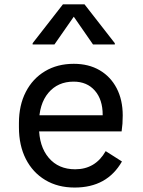

<svg xmlns="http://www.w3.org/2000/svg" viewBox="-20 -826 640 862"><path d="M315 16Q239.5 16 183.2 -17.8Q127 -51.5 96 -112.2Q65 -173 65 -254.5V-273.5Q65 -353.5 95.8 -413.2Q126.5 -473 182 -506.2Q237.5 -539.5 311.5 -539.5Q378 -539.5 427.2 -510.8Q476.5 -482 503.8 -429.8Q531 -377.5 531 -307.5Q531 -288.5 529.8 -270.8Q528.5 -253 526 -236H121.5V-308.5H441V-310.5Q441 -379 405.8 -419.2Q370.5 -459.5 310.5 -459.5Q239.5 -459.5 197.2 -409.2Q155 -359 155 -271V-257Q155 -169 198.8 -117.5Q242.5 -66 317.5 -66Q408 -66 454.5 -147.5L527.5 -101Q494 -42.5 441 -13.2Q388 16 315 16ZM126.5 -626.5V-632L262.5 -806.5H359.5L495.5 -632V-626.5H397.5L300.5 -766.5H322L224.5 -626.5Z"/></svg>

Font: Google Sans Code
Style: Regular
Weight: 400
Monospace: yes
Designer: Google Sans Code Authors
Foundry: Google LLC
Version: Version 6.000